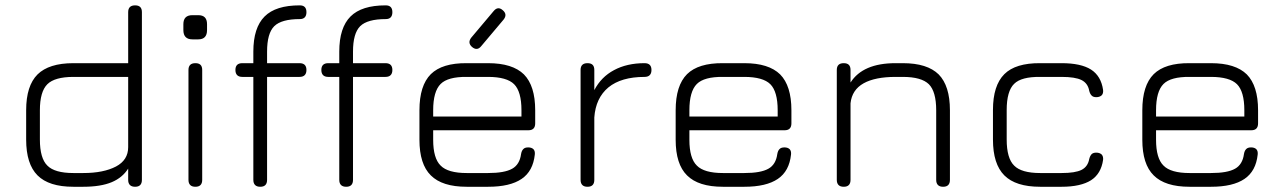

<svg xmlns="http://www.w3.org/2000/svg" viewBox="-20 -714 4910 734"><path d="M298.5 0C298.5 0 260.5 0 260.5 0C198 0 152.5 -14.5 123.5 -43.5C94.5 -72.5 80 -118 80 -180.5C80 -180.5 80 -180.5 80 -180.5C80 -180.5 80 -292.5 80 -292.5C80 -355 94.5 -400.5 123.5 -429.5C152.5 -458 198 -472.5 260.5 -472.5C260.5 -472.5 260.5 -472.5 260.5 -472.5C260.5 -472.5 470 -472.5 470 -472.5C470 -472.5 470 -667.5 470 -667.5C470 -685 479 -693.5 496.5 -693.5C496.5 -693.5 496.5 -693.5 496.5 -693.5C514 -693.5 522.5 -685 522.5 -667.5C522.5 -667.5 522.5 -667.5 522.5 -667.5C522.5 -667.5 522.5 -26.5 522.5 -26.5C522.5 -9 514 0 496.5 0C496.5 0 496.5 0 496.5 0C479 0 470 -9 470 -26.5C470 -26.5 470 -26.5 470 -26.5C470 -26.5 470 -69.5 470 -69.5C455.5 -46.5 434.5 -29 407 -17.5C379.5 -6 343 0 298.5 0C298.5 0 298.5 0 298.5 0ZM260.5 -52.5C260.5 -52.5 260.5 -52.5 260.5 -52.5C260.5 -52.5 298.5 -52.5 298.5 -52.5C350.5 -52.5 392 -61 423.5 -77.5C454.5 -94 470 -118.5 470 -151.5C470 -151.5 470 -151.5 470 -151.5C470 -151.5 470 -420 470 -420C470 -420 260.5 -420 260.5 -420C213 -420 179.5 -410.5 161 -392C142 -373 132.5 -340 132.5 -292.5C132.5 -292.5 132.5 -292.5 132.5 -292.5C132.5 -292.5 132.5 -180.5 132.5 -180.5C132.5 -133 142 -99.5 161 -81C179.5 -62 213 -52.5 260.5 -52.5Z M738 -563.5C738 -563.5 715.5 -563.5 715.5 -563.5C692.5 -563.5 681 -575.5 681 -599C681 -599 681 -599 681 -599C681 -599 681 -621.5 681 -621.5C681 -644.5 692.5 -656 715.5 -656C715.5 -656 715.5 -656 715.5 -656C715.5 -656 738 -656 738 -656C760.5 -656 771.5 -644.5 771.5 -621.5C771.5 -621.5 771.5 -621.5 771.5 -621.5C771.5 -621.5 771.5 -599 771.5 -599C771.5 -575.5 760.5 -563.5 738 -563.5C738 -563.5 738 -563.5 738 -563.5ZM727 0C727 0 727 0 727 0C709.5 0 700.5 -9 700.5 -26.5C700.5 -26.5 700.5 -26.5 700.5 -26.5C700.5 -26.5 700.5 -446.5 700.5 -446.5C700.5 -464 709.5 -472.5 727 -472.5C727 -472.5 727 -472.5 727 -472.5C744.5 -472.5 753 -464 753 -446.5C753 -446.5 753 -446.5 753 -446.5C753 -446.5 753 -26.5 753 -26.5C753 -9 744.5 0 727 0Z M975 0C975 0 975 0 975 0C957.5 0 948.5 -9 948.5 -26.5C948.5 -26.5 948.5 -26.5 948.5 -26.5C948.5 -26.5 948.5 -420 948.5 -420C948.5 -420 906.5 -420 906.5 -420C889 -420 880 -429 880 -446.5C880 -446.5 880 -446.5 880 -446.5C880 -464 889 -472.5 906.5 -472.5C906.5 -472.5 906.5 -472.5 906.5 -472.5C906.5 -472.5 948.5 -472.5 948.5 -472.5C948.5 -472.5 948.5 -516.5 948.5 -516.5C948.5 -578 963 -622.5 991.5 -651C1020 -679.5 1064.5 -693.5 1126 -693.5C1126 -693.5 1126 -693.5 1126 -693.5C1143 -693.5 1151.5 -685 1151.5 -667.5C1151.5 -667.5 1151.5 -667.5 1151.5 -667.5C1151.5 -650 1143 -641 1126 -641C1126 -641 1126 -641 1126 -641C1079.5 -641 1047 -632 1028.5 -614C1010 -595.5 1001 -563 1001 -516.5C1001 -516.5 1001 -516.5 1001 -516.5C1001 -516.5 1001 -472.5 1001 -472.5C1001 -472.5 1125 -472.5 1125 -472.5C1142.5 -472.5 1151.5 -464 1151.5 -446.5C1151.5 -446.5 1151.5 -446.5 1151.5 -446.5C1151.5 -429 1142.5 -420 1125 -420C1125 -420 1125 -420 1125 -420C1125 -420 1001 -420 1001 -420C1001 -420 1001 -26.5 1001 -26.5C1001 -9 992.5 0 975 0Z M1303.5 0C1303.5 0 1303.5 0 1303.5 0C1286 0 1277 -9 1277 -26.5C1277 -26.5 1277 -26.5 1277 -26.5C1277 -26.5 1277 -420 1277 -420C1277 -420 1235 -420 1235 -420C1217.5 -420 1208.5 -429 1208.5 -446.5C1208.5 -446.5 1208.5 -446.5 1208.5 -446.5C1208.5 -464 1217.5 -472.5 1235 -472.5C1235 -472.5 1235 -472.5 1235 -472.5C1235 -472.5 1277 -472.5 1277 -472.5C1277 -472.5 1277 -516.5 1277 -516.5C1277 -578 1291.5 -622.5 1320 -651C1348.5 -679.5 1393 -693.5 1454.5 -693.5C1454.5 -693.5 1454.5 -693.5 1454.5 -693.5C1471.5 -693.5 1480 -685 1480 -667.5C1480 -667.5 1480 -667.5 1480 -667.5C1480 -650 1471.5 -641 1454.5 -641C1454.5 -641 1454.5 -641 1454.5 -641C1408 -641 1375.5 -632 1357 -614C1338.5 -595.5 1329.5 -563 1329.5 -516.5C1329.5 -516.5 1329.5 -516.5 1329.5 -516.5C1329.5 -516.5 1329.5 -472.5 1329.5 -472.5C1329.5 -472.5 1453.5 -472.5 1453.5 -472.5C1471 -472.5 1480 -464 1480 -446.5C1480 -446.5 1480 -446.5 1480 -446.5C1480 -429 1471 -420 1453.5 -420C1453.5 -420 1453.5 -420 1453.5 -420C1453.5 -420 1329.5 -420 1329.5 -420C1329.5 -420 1329.5 -26.5 1329.5 -26.5C1329.5 -9 1321 0 1303.5 0Z M1784.5 -534.5C1784.5 -534.5 1784.5 -534.5 1784.5 -534.5C1772.5 -545 1771.5 -557 1781.5 -570C1781.5 -570 1781.5 -570 1781.5 -570C1781.5 -570 1867 -671.5 1867 -671.5C1878 -685 1890 -686 1902.5 -674.5C1902.5 -674.5 1902.5 -674.5 1902.5 -674.5C1914.5 -664 1915.5 -652.5 1905.5 -639.5C1905.5 -639.5 1905.5 -639.5 1905.5 -639.5C1905.5 -639.5 1820 -538 1820 -538C1809.5 -524.5 1797.5 -523.5 1784.5 -534.5ZM2000 -216C2000 -216 1636 -216 1636 -216C1636 -216 1636 -179.5 1636 -179.5C1636 -132.5 1645.5 -99.5 1664.5 -81C1683 -62 1716.5 -52.5 1764 -52.5C1764 -52.5 1764 -52.5 1764 -52.5C1764 -52.5 1846 -52.5 1846 -52.5C1888 -52.5 1918.5 -58 1938 -69C1957 -79.5 1968.5 -98.5 1972 -125C1972 -125 1972 -125 1972 -125C1973.5 -133.5 1976 -139.5 1980.5 -144C1984.5 -148.5 1991 -150.5 1999.5 -150.5C1999.5 -150.5 1999.5 -150.5 1999.5 -150.5C2008 -150.5 2015 -148 2019.5 -143.5C2024 -138.5 2025.5 -131.5 2024.5 -123C2024.5 -123 2024.5 -123 2024.5 -123C2020 -81 2003.5 -50 1974 -30C1944.5 -10 1902 0 1846 0C1846 0 1846 0 1846 0C1846 0 1764 0 1764 0C1701.5 0 1656 -14.5 1627 -43.5C1598 -72 1583.5 -117.5 1583.5 -179.5C1583.5 -179.5 1583.5 -179.5 1583.5 -179.5C1583.5 -179.5 1583.5 -292.5 1583.5 -292.5C1583.5 -355.5 1598 -401.5 1627 -430.5C1656 -459 1701.5 -473 1764 -472.5C1764 -472.5 1764 -472.5 1764 -472.5C1764 -472.5 1846 -472.5 1846 -472.5C1908.5 -472.5 1954 -458 1983 -429.5C2011.5 -400.5 2026 -355 2026 -292.5C2026 -292.5 2026 -292.5 2026 -292.5C2026 -292.5 2026 -242.5 2026 -242.5C2026 -225 2017.5 -216 2000 -216C2000 -216 2000 -216 2000 -216ZM1846 -420C1846 -420 1764 -420 1764 -420C1716.5 -420.5 1683 -411.5 1664.5 -393C1645.5 -374 1636 -340.5 1636 -292.5C1636 -292.5 1636 -292.5 1636 -292.5C1636 -292.5 1636 -268.5 1636 -268.5C1636 -268.5 1973.5 -268.5 1973.5 -268.5C1973.5 -268.5 1973.5 -292.5 1973.5 -292.5C1973.5 -340 1964 -373.5 1945.5 -392C1927 -410.5 1893.5 -420 1846 -420C1846 -420 1846 -420 1846 -420Z M2226 0C2226 0 2226 0 2226 0C2208.5 0 2199.5 -9 2199.5 -26.5C2199.5 -26.5 2199.5 -26.5 2199.5 -26.5C2199.5 -26.5 2199.5 -446.5 2199.5 -446.5C2199.5 -464 2208.5 -472.5 2226 -472.5C2226 -472.5 2226 -472.5 2226 -472.5C2243.5 -472.5 2252 -464 2252 -446.5C2252 -446.5 2252 -446.5 2252 -446.5C2252 -446.5 2252 -369.5 2252 -369.5C2269.5 -403 2294.5 -428.5 2327.5 -446C2360 -463.5 2399 -472.5 2444 -472.5C2444 -472.5 2444 -472.5 2444 -472.5C2461.5 -472.5 2470.5 -464 2470.5 -446.5C2470.5 -446.5 2470.5 -446.5 2470.5 -446.5C2470.5 -429 2461.5 -420 2444 -420C2444 -420 2444 -420 2444 -420C2384.5 -420 2338.5 -406.5 2306 -380C2273.5 -353 2255.5 -314.5 2252 -265C2252 -265 2252 -265 2252 -265C2252 -265 2252 -26.5 2252 -26.5C2252 -9 2243.5 0 2226 0Z M2979.5 -216C2979.5 -216 2615.5 -216 2615.5 -216C2615.5 -216 2615.5 -179.5 2615.5 -179.5C2615.5 -132.5 2625 -99.5 2644 -81C2662.5 -62 2696 -52.5 2743.5 -52.5C2743.5 -52.5 2743.5 -52.5 2743.5 -52.5C2743.5 -52.5 2825.5 -52.5 2825.5 -52.5C2867.5 -52.5 2898 -58 2917.5 -69C2936.5 -79.5 2948 -98.5 2951.5 -125C2951.5 -125 2951.5 -125 2951.5 -125C2953 -133.5 2955.5 -139.5 2960 -144C2964 -148.5 2970.5 -150.5 2979 -150.5C2979 -150.5 2979 -150.5 2979 -150.5C2987.5 -150.5 2994.5 -148 2999 -143.5C3003.5 -138.5 3005 -131.5 3004 -123C3004 -123 3004 -123 3004 -123C2999.5 -81 2983 -50 2953.5 -30C2924 -10 2881.5 0 2825.5 0C2825.5 0 2825.5 0 2825.5 0C2825.5 0 2743.5 0 2743.5 0C2681 0 2635.5 -14.5 2606.5 -43.5C2577.5 -72 2563 -117.5 2563 -179.5C2563 -179.5 2563 -179.5 2563 -179.5C2563 -179.5 2563 -292.5 2563 -292.5C2563 -355.5 2577.5 -401.5 2606.5 -430.5C2635.5 -459 2681 -473 2743.5 -472.5C2743.5 -472.5 2743.5 -472.5 2743.5 -472.5C2743.5 -472.5 2825.5 -472.5 2825.5 -472.5C2888 -472.5 2933.5 -458 2962.5 -429.5C2991 -400.5 3005.5 -355 3005.5 -292.5C3005.5 -292.5 3005.5 -292.5 3005.5 -292.5C3005.5 -292.5 3005.5 -242.5 3005.5 -242.5C3005.5 -225 2997 -216 2979.5 -216C2979.5 -216 2979.5 -216 2979.5 -216ZM2825.5 -420C2825.5 -420 2743.5 -420 2743.5 -420C2696 -420.5 2662.5 -411.5 2644 -393C2625 -374 2615.5 -340.5 2615.5 -292.5C2615.5 -292.5 2615.5 -292.5 2615.5 -292.5C2615.5 -292.5 2615.5 -268.5 2615.5 -268.5C2615.5 -268.5 2953 -268.5 2953 -268.5C2953 -268.5 2953 -292.5 2953 -292.5C2953 -340 2943.5 -373.5 2925 -392C2906.5 -410.5 2873 -420 2825.5 -420C2825.5 -420 2825.5 -420 2825.5 -420Z M3205.5 0C3205.5 0 3205.5 0 3205.5 0C3188 0 3179 -9 3179 -26.5C3179 -26.5 3179 -26.5 3179 -26.5C3179 -26.5 3179 -446.5 3179 -446.5C3179 -464 3188 -472.5 3205.5 -472.5C3205.5 -472.5 3205.5 -472.5 3205.5 -472.5C3223 -472.5 3231.5 -464 3231.5 -446.5C3231.5 -446.5 3231.5 -446.5 3231.5 -446.5C3231.5 -446.5 3231.5 -398.5 3231.5 -398.5C3263 -448 3320.5 -472.5 3403.5 -472.5C3403.5 -472.5 3403.5 -472.5 3403.5 -472.5C3403.5 -472.5 3431.5 -472.5 3431.5 -472.5C3494 -472.5 3539.5 -458 3568.5 -429.5C3597 -400.5 3611.5 -355 3611.5 -292.5C3611.5 -292.5 3611.5 -292.5 3611.5 -292.5C3611.5 -292.5 3611.5 -26.5 3611.5 -26.5C3611.5 -9 3603 0 3585.5 0C3585.5 0 3585.5 0 3585.5 0C3568 0 3559 -9 3559 -26.5C3559 -26.5 3559 -26.5 3559 -26.5C3559 -26.5 3559 -292.5 3559 -292.5C3559 -340 3549.5 -373.5 3531 -392C3512 -410.5 3479 -420 3431.5 -420C3431.5 -420 3431.5 -420 3431.5 -420C3431.5 -420 3403.5 -420 3403.5 -420C3352 -420 3311 -412 3281.5 -395.5C3252 -379 3235 -353.5 3231.5 -319C3231.5 -319 3231.5 -319 3231.5 -319C3231.5 -319 3231.5 -26.5 3231.5 -26.5C3231.5 -9 3223 0 3205.5 0Z M4038.5 0C4038.5 0 3956.5 0 3956.5 0C3894 0 3848.5 -14.5 3819.5 -43.5C3790.5 -72.5 3776 -118 3776 -180.5C3776 -180.5 3776 -180.5 3776 -180.5C3776 -180.5 3776 -293.5 3776 -293.5C3776 -356 3790.5 -401.5 3819.5 -430.5C3848 -459 3894 -473 3956.5 -472.5C3956.5 -472.5 3956.5 -472.5 3956.5 -472.5C3956.5 -472.5 4038.5 -472.5 4038.5 -472.5C4087.5 -472.5 4125 -464.5 4151 -448C4176.5 -431.5 4192 -405.5 4197 -370C4197 -370 4197 -370 4197 -370C4198 -361 4196 -354 4191.5 -349.5C4186.5 -345 4179.5 -342.5 4171 -342.5C4171 -342.5 4171 -342.5 4171 -342.5C4163 -342.5 4157 -344.5 4153 -349C4149 -353 4146 -359 4144 -367C4144 -367 4144 -367 4144 -367C4140.5 -386.5 4130.5 -400 4114.5 -408C4098.5 -416 4073 -420 4038.5 -420C4038.5 -420 4038.5 -420 4038.5 -420C4038.5 -420 3956.5 -420 3956.5 -420C3909 -420.5 3875.5 -412 3857 -393.5C3838 -375 3828.5 -341.5 3828.5 -293.5C3828.5 -293.5 3828.5 -293.5 3828.5 -293.5C3828.5 -293.5 3828.5 -180.5 3828.5 -180.5C3828.5 -133 3838 -99.5 3857 -81C3875.5 -62 3909 -52.5 3956.5 -52.5C3956.5 -52.5 3956.5 -52.5 3956.5 -52.5C3956.5 -52.5 4038.5 -52.5 4038.5 -52.5C4073 -52.5 4098.5 -56.5 4114.5 -64.5C4130.5 -72.5 4140.5 -86.5 4144 -106C4144 -106 4144 -106 4144 -106C4146 -114 4149 -120 4153 -124.5C4157 -128.5 4163 -130.5 4171 -130.5C4171 -130.5 4171 -130.5 4171 -130.5C4179.5 -130.5 4186.5 -128 4191.5 -123.5C4196 -118.5 4198 -111.5 4197 -103C4197 -103 4197 -103 4197 -103C4192 -67.5 4176.5 -41.5 4151 -25C4125 -8.5 4087.5 0 4038.5 0C4038.5 0 4038.5 0 4038.5 0Z M4763.5 -216C4763.5 -216 4399.5 -216 4399.5 -216C4399.5 -216 4399.5 -179.5 4399.5 -179.5C4399.5 -132.5 4409 -99.5 4428 -81C4446.5 -62 4480 -52.5 4527.5 -52.5C4527.5 -52.5 4527.5 -52.5 4527.5 -52.5C4527.5 -52.5 4609.5 -52.5 4609.5 -52.5C4651.5 -52.5 4682 -58 4701.5 -69C4720.5 -79.5 4732 -98.5 4735.5 -125C4735.5 -125 4735.5 -125 4735.5 -125C4737 -133.5 4739.5 -139.5 4744 -144C4748 -148.5 4754.5 -150.5 4763 -150.5C4763 -150.5 4763 -150.5 4763 -150.5C4771.5 -150.5 4778.5 -148 4783 -143.5C4787.5 -138.5 4789 -131.5 4788 -123C4788 -123 4788 -123 4788 -123C4783.5 -81 4767 -50 4737.5 -30C4708 -10 4665.5 0 4609.5 0C4609.5 0 4609.5 0 4609.5 0C4609.5 0 4527.5 0 4527.5 0C4465 0 4419.5 -14.5 4390.5 -43.5C4361.5 -72 4347 -117.5 4347 -179.5C4347 -179.5 4347 -179.5 4347 -179.5C4347 -179.5 4347 -292.5 4347 -292.5C4347 -355.5 4361.5 -401.5 4390.5 -430.5C4419.5 -459 4465 -473 4527.5 -472.5C4527.5 -472.5 4527.5 -472.5 4527.5 -472.5C4527.5 -472.5 4609.5 -472.5 4609.5 -472.5C4672 -472.5 4717.5 -458 4746.5 -429.5C4775 -400.5 4789.5 -355 4789.5 -292.5C4789.5 -292.5 4789.5 -292.5 4789.5 -292.5C4789.5 -292.5 4789.5 -242.5 4789.5 -242.5C4789.5 -225 4781 -216 4763.5 -216C4763.5 -216 4763.5 -216 4763.5 -216ZM4609.5 -420C4609.5 -420 4527.5 -420 4527.5 -420C4480 -420.5 4446.5 -411.5 4428 -393C4409 -374 4399.5 -340.5 4399.5 -292.5C4399.5 -292.5 4399.5 -292.5 4399.5 -292.5C4399.5 -292.5 4399.5 -268.5 4399.5 -268.5C4399.5 -268.5 4737 -268.5 4737 -268.5C4737 -268.5 4737 -292.5 4737 -292.5C4737 -340 4727.5 -373.5 4709 -392C4690.5 -410.5 4657 -420 4609.5 -420C4609.5 -420 4609.5 -420 4609.5 -420Z"/></svg>

Font: Jura-Fortis-Regular
Style: Regular
Weight: 500
Designer: Daniel Johnson, Alexei Vanyashin, Mirko Velimirovic
Foundry: Daniel Johnson
Version: ""